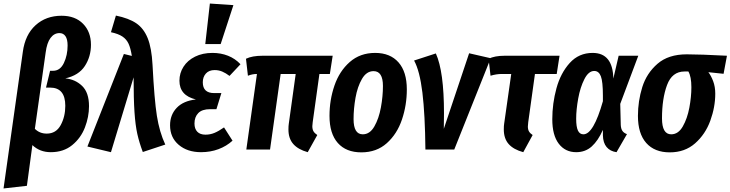

<svg xmlns="http://www.w3.org/2000/svg" viewBox="-39 -845 4128 1085"><path d="M90 -552Q103 -649 162 -702.5Q221 -756 309 -756Q386 -756 430.5 -710.5Q475 -665 475 -592Q475 -525 440.5 -472Q406 -419 330 -402Q386 -397 425 -359.5Q464 -322 464 -245Q464 -185 441 -125Q418 -65 369 -25Q320 15 248 15Q186 15 144 -25L113 205L-19 220ZM330 -247Q330 -350 244 -350H221L244 -445H261Q301 -445 322 -489Q343 -533 343 -588Q343 -623 331 -640.5Q319 -658 297 -658Q267 -658 246.5 -630.5Q226 -603 219 -548L158 -117Q185 -90 225 -90Q278 -90 304 -138Q330 -186 330 -247Z M823 -478Q833 -282 847.5 -190.5Q862 -99 895 -28L768 14Q748 -39 737 -88Q726 -137 721 -211.5Q716 -286 716 -408L588 15L455 -17L661 -540L706 -529Q699 -573 687.5 -598Q676 -623 653 -638.5Q630 -654 588 -663L616 -757Q689 -742 731 -713.5Q773 -685 795.5 -629.5Q818 -574 823 -478Z M922 -137Q922 -196 959.5 -235.5Q997 -275 1068 -283Q975 -305 975 -389Q975 -432 998 -468Q1021 -504 1063.5 -525Q1106 -546 1162 -546Q1209 -546 1249.5 -530Q1290 -514 1320 -482L1258 -416Q1237 -432 1217 -440.5Q1197 -449 1174 -449Q1142 -449 1124.5 -429.5Q1107 -410 1107 -380Q1107 -319 1171 -319H1212L1184 -228H1148Q1103 -228 1081.5 -206Q1060 -184 1060 -147Q1060 -117 1076 -100.5Q1092 -84 1122 -84Q1149 -84 1173 -94Q1197 -104 1227 -125L1275 -50Q1241 -19 1195.5 -2Q1150 15 1097 15Q1020 15 971 -26.5Q922 -68 922 -137ZM1147 -825 1280 -816 1208 -596H1121Z M1728 -154Q1726 -138 1726 -132Q1726 -114 1732.5 -103Q1739 -92 1754 -82L1700 15Q1646 0 1618.5 -31Q1591 -62 1591 -113Q1591 -134 1593 -146L1632 -427H1547L1487 0H1353L1413 -427Q1387 -427 1362 -417L1351 -513Q1386 -530 1445 -530H1841L1825 -427H1766Z M1823 -190Q1823 -280 1851 -361.5Q1879 -443 1937.5 -494.5Q1996 -546 2081 -546Q2166 -546 2213 -492.5Q2260 -439 2260 -340Q2260 -251 2232.5 -169.5Q2205 -88 2147 -36Q2089 16 2003 16Q1917 16 1870 -37Q1823 -90 1823 -190ZM2125 -359Q2125 -443 2072 -443Q2032 -443 2006.5 -399Q1981 -355 1970 -292.5Q1959 -230 1959 -172Q1959 -86 2011 -86Q2051 -86 2076.5 -130.5Q2102 -175 2113.5 -238Q2125 -301 2125 -359Z M2470 -205Q2470 -148 2469 -117L2612 -544L2734 -516L2528 0H2365Q2363 -199 2348 -322Q2333 -445 2301 -503L2424 -543Q2470 -441 2470 -205Z M2946 -154Q2944 -136 2944 -130Q2944 -113 2950.5 -102Q2957 -91 2971 -82L2918 15Q2863 0 2835.5 -31Q2808 -62 2808 -114Q2808 -135 2810 -146L2850 -427H2797Q2766 -427 2733 -417L2722 -513Q2757 -530 2813 -530H3123L3107 -427H2984Z M3427 -401 3457 -530H3568L3466 -258L3469 -139Q3470 -117 3478.5 -105Q3487 -93 3504 -87L3445 15Q3409 10 3389 -14Q3369 -38 3368 -80V-111Q3341 -50 3305 -17.5Q3269 15 3217 15Q3155 15 3118.5 -33Q3082 -81 3082 -171Q3082 -260 3105.5 -346Q3129 -432 3180.5 -489Q3232 -546 3310 -546Q3424 -546 3427 -401ZM3217 -174Q3217 -128 3227 -107Q3237 -86 3258 -86Q3315 -86 3368 -273V-304Q3368 -384 3356.5 -414Q3345 -444 3319 -444Q3287 -444 3263.5 -398Q3240 -352 3228.5 -288.5Q3217 -225 3217 -174Z M3566 -190Q3566 -274 3590.5 -352.5Q3615 -431 3676.5 -484.5Q3738 -538 3842 -538Q3917 -538 4069 -530L4050 -428L3964 -437Q3979 -418 3991 -386.5Q4003 -355 4003 -316Q4003 -240 3975 -163Q3947 -86 3889 -35Q3831 16 3746 16Q3660 16 3613 -37Q3566 -90 3566 -190ZM3868 -352Q3868 -412 3851 -441H3829Q3759 -441 3730.5 -364.5Q3702 -288 3702 -176Q3702 -86 3754 -86Q3794 -86 3819.5 -130.5Q3845 -175 3856.5 -236.5Q3868 -298 3868 -352Z"/></svg>

Font: Fira Sans Extra Condensed SemiBold
Style: Italic
Weight: 600
Width: 3
Italic angle: -8°
Designer: Carrois Corporate & Edenspiekermann AG
Foundry: Carrois Corporate GbR & Edenspiekermann AG
Version: Version 4.203